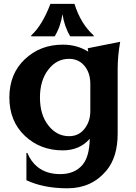

<svg xmlns="http://www.w3.org/2000/svg" viewBox="-20 -782 717 1011"><path d="M245.6 -761.7H372.1Q404.8 -656.7 473.1 -595.7V-590.8H349.6Q318.8 -642.1 309.1 -707.5Q298.8 -641.1 268.1 -590.8H144.5V-595.7Q202.1 -647.9 245.6 -761.7ZM310.5 9.8Q192.4 9.8 111.3 -66.4Q29.3 -143.6 29.3 -268.6Q29.3 -393.6 111.3 -470.7Q192.4 -546.9 310.5 -546.9Q386.2 -546.9 444.8 -509.8Q443.4 -518.6 441.9 -527.8L612.8 -562Q599.6 -487.8 599.6 -419.4V-77.6Q599.6 45.9 539.6 117.2Q461.9 209.5 335 209.5Q209.5 209.5 119.1 167V23.4H124Q143.1 69.3 177.7 97.2Q224.6 134.8 297.4 134.8Q373 134.8 414.6 85.9Q450.7 43 452.6 -51.3Q399.4 9.8 310.5 9.8ZM343.8 -64.9Q399.9 -64.9 431.2 -112.3Q455.6 -148.4 455.6 -197.3V-339.8Q455.6 -391.6 431.2 -426.8Q399.4 -472.2 343.8 -472.2Q278.3 -472.2 234.9 -416Q190.4 -358.9 190.4 -268.6Q190.4 -177.2 234.9 -121.1Q279.3 -64.9 343.8 -64.9Z"/></svg>

Font: Classica
Style: Bold
Weight: 700
Designer: Wojciech Kalinowski "wmk69" (wmk69@o2.pl)
Foundry: Wojciech Kalinowski "wmk69" (wmk69@o2.pl)
Version: Version 2.1.1; 2021-05-14